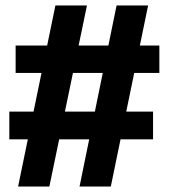

<svg xmlns="http://www.w3.org/2000/svg" viewBox="-20 -680 615 700"><path d="M270 0 405 -660H520L384 0ZM14 -172V-273H538V-172ZM46 0 182 -660H297L160 0ZM37 -414V-514H561V-414Z"/></svg>

Font: Bricolage Grotesque SemiCondensed
Style: Bold
Weight: 700
Width: 4
Designer: Mathieu Triay
Foundry: Atelier Triay
Version: Version 1.001;gftools[0.9.33.dev8+g029e19f]